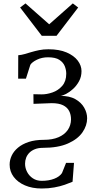

<svg xmlns="http://www.w3.org/2000/svg" viewBox="-20 -856 565 1126"><path d="M224.5 249.5Q169 249.5 126.5 231.2Q84 213 60.2 181.2Q36.5 149.5 36.5 109.5Q36.5 82.5 48.5 56.8Q60.5 31 85.5 10Q110.5 -11 148.2 -23.5Q186 -36 238 -36Q287.5 -36 323 -51.2Q358.5 -66.5 377.2 -93.5Q396 -120.5 396.5 -155.5Q396.5 -183.5 385.5 -205Q374.5 -226.5 349.8 -238.8Q325 -251 283 -251L176.5 -247L176 -303.5L222.5 -302.5Q253.5 -302 287.5 -313.8Q321.5 -325.5 345 -352.5Q368.5 -379.5 368.5 -423.5Q368.5 -446 359.8 -468Q351 -490 328.2 -505Q305.5 -520 261.5 -520Q226 -520 197 -506Q168 -492 158 -476L132 -394.5H86.5L87 -532Q105.5 -533.5 124.5 -539Q143.5 -544.5 164.5 -550.8Q185.5 -557 209.8 -562Q234 -567 264 -567Q327.5 -567 370.5 -548.5Q413.5 -530 435.8 -500.8Q458 -471.5 458 -439Q458 -406 443.5 -379.5Q429 -353 408.2 -334.2Q387.5 -315.5 367.2 -305Q347 -294.5 335 -293.5Q387.5 -294 422 -274.5Q456.5 -255 473.8 -224.5Q491 -194 491 -162.5Q491 -119.5 463.5 -79.8Q436 -40 378.5 -14.5Q321 11 232 11Q205 11 185.2 18.8Q165.5 26.5 152.5 39.5Q139.5 52.5 133.2 69.2Q127 86 127 104Q127 129.5 139 152.5Q151 175.5 173 190Q195 204.5 224.5 204.5Q267 204.5 298.2 192.2Q329.5 180 343.5 159L367.5 99H414L405.5 210Q387 218 359.8 227.5Q332.5 237 298.5 243.2Q264.5 249.5 224.5 249.5ZM225 -646 98 -812 129.5 -836 268.5 -713.5 407 -836 438.5 -812 311.5 -646Z"/></svg>

Font: Merriweather 28pt Light
Style: Regular
Weight: 300
Version: Version 2.100